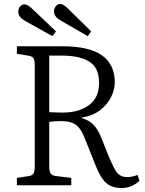

<svg xmlns="http://www.w3.org/2000/svg" viewBox="-20 -933 730 967"><path d="M593 14Q545 14 516 -10.5Q487 -35 463 -96L410 -229Q395 -268 379 -288Q363 -308 341 -315.5Q319 -323 286 -323Q251 -323 228 -319V-94Q228 -70 235.5 -59Q243 -48 265 -46L339 -37V0H65V-37L124 -46Q142 -49 148.5 -58.5Q155 -68 155 -97V-606Q155 -631 148 -640.5Q141 -650 121 -653L65 -662V-700H294Q428 -700 493 -654.5Q558 -609 558 -519Q558 -481 539.5 -444Q521 -407 484.5 -378.5Q448 -350 393 -341V-338Q429 -327 450.5 -305Q472 -283 488 -245L521 -162Q544 -104 563 -72.5Q582 -41 621 -41Q635 -41 647.5 -44Q660 -47 673 -52L682 -22Q664 -5 641.5 4.5Q619 14 593 14ZM297 -366Q376 -366 427.5 -403Q479 -440 479 -516Q479 -591 430.5 -622Q382 -653 290 -653H228V-368Q254 -367 270 -366.5Q286 -366 297 -366ZM422 -751 290 -827Q272 -837 262 -848.5Q252 -860 252 -876Q252 -890 261 -901.5Q270 -913 284 -913Q298 -913 321 -891L439 -775ZM244 -751 109 -826Q91 -836 81.5 -847.5Q72 -859 72 -875Q72 -889 81 -900Q90 -911 104 -911Q118 -911 142 -889L262 -775Z"/></svg>

Font: Literata 12pt Light
Style: Regular
Weight: 300
Designer: Latin by Veronika Burian and Jose Scaglione. Greek by Irene Vlachou. Cyrillic by Vera Evstafieva.
Foundry: TypeTogether
Version: Version 3.002